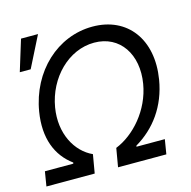

<svg xmlns="http://www.w3.org/2000/svg" viewBox="-112 -883 986 993"><g transform="rotate(-15 381.5 -386.5)"><path d="M15.6 0H274.1L291.2 -99.4C203.1 -139.2 142 -247.2 164.8 -383.5C190.3 -535.5 308.2 -654.8 446 -654.8C583.8 -654.8 661.9 -535.5 636.4 -383.5C613.6 -247.2 515.6 -139.2 416.2 -99.4L399.1 0H657.7L670.5 -78.1H518.5L519.9 -83.8C623.6 -144.9 698.9 -245.7 721.6 -383.5C755.7 -590.9 646.3 -737.2 458.8 -737.2C271.3 -737.2 113.6 -590.9 79.5 -383.5C56.8 -245.7 98 -144.9 181.8 -83.8L180.4 -78.1H28.4ZM35.5 -606.5H93.8L177.6 -772.7H86.6Z"/></g></svg>

Font: Magic Ui Pro
Style: Italic
Weight: 400
Italic angle: -9.39999°
Designer: Stefan Endress, Andreas Faust
Version: Version 1.000;FEAKit 1.0